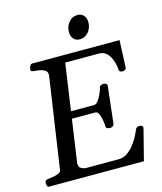

<svg xmlns="http://www.w3.org/2000/svg" viewBox="-129 -985 910 1079"><g transform="rotate(-15 326.5 -445.5)"><path d="M201.2 -335.4V-377.4H386.2Q399.4 -379.4 410.9 -396.5Q422.4 -413.6 430.7 -433.3Q439 -453.1 440.9 -462.9Q442.4 -472.7 450.9 -475.8Q459.5 -479 467.3 -479Q472.7 -479 480.2 -474.9Q487.8 -470.7 486.3 -462.4L461.9 -246.1Q460.4 -237.8 452.4 -233.6Q444.3 -229.5 439 -229.5Q431.2 -229.5 422.6 -232.9Q414.1 -236.3 414.6 -245.6Q414.6 -256.3 411.4 -277.8Q408.2 -299.3 400.6 -317.4Q393.1 -335.4 379.4 -335.4ZM289.1 -649.9 207.5 -85Q207.5 -64 219.7 -56.4Q231.9 -48.8 246.6 -47.4H437.5Q467.8 -47.4 491.9 -64.9Q516.1 -82.5 533.9 -107.2Q551.8 -131.8 562.3 -153.3Q572.8 -174.8 575.2 -182.1Q578.6 -191.4 585 -194.8Q591.3 -198.2 599.1 -198.2Q619.6 -198.2 619.1 -181.6L572.8 0H21.5Q13.2 0 10.3 -9.8Q7.3 -19.5 8.3 -24.9Q8.3 -41 24.9 -43Q41 -44.4 59.1 -47.6Q77.1 -50.8 90.3 -57.1Q103.5 -63.5 104.5 -74.2L182.6 -602.5Q185.1 -623.5 171.1 -633.1Q157.2 -642.6 137.9 -645.8Q118.7 -648.9 104 -649.9Q88.9 -651.4 88.9 -660.6Q88.9 -671.4 94.5 -682.1Q100.1 -692.9 109.4 -692.9H616.7L609.9 -535.2Q609.4 -526.9 601.8 -522.7Q594.2 -518.6 588.9 -518.6Q581.1 -518.6 575 -522Q568.8 -525.4 567.9 -534.7Q568.4 -542 564.9 -560.5Q561.5 -579.1 552.5 -599.9Q543.5 -620.6 527.3 -635.3Q511.2 -649.9 485.8 -649.9ZM403.3 -754.9Q379.4 -754.9 366.5 -770.5Q353.5 -786.1 353.5 -810.1Q353.5 -843.3 373.8 -866.9Q394 -890.6 423.8 -890.6Q447.3 -890.6 460.4 -875.2Q473.6 -859.9 473.6 -835.9Q473.6 -814 464.4 -795.4Q455.1 -776.9 439.2 -765.9Q423.3 -754.9 403.3 -754.9Z"/></g></svg>

Font: Gelasio
Style: Italic
Weight: 400
Italic angle: -8.5°
Designer: Eben Sorkin
Foundry: Eben Sorkin
Version: Version 1.008